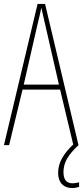

<svg xmlns="http://www.w3.org/2000/svg" viewBox="-20 -734 420 971"><path d="M351 0 284 -281H94L26 0H0L170 -714H208L377 0ZM208 -612Q202 -637 198 -655Q194 -673 189 -695Q185 -673 180.5 -655.5Q176 -638 170 -612L100 -306H278ZM301 136Q301 193 346 193Q355 193 365.5 191Q376 189 380 188V211Q374 213 365 215Q356 217 345 217Q312 217 293 197Q274 177 274 140Q274 99 296.5 61.5Q319 24 357 -9L377 0Q338 36 319.5 68Q301 100 301 136Z"/></svg>

Font: Noto Sans Thai Looped ExtraCondensed Thin
Style: Regular
Weight: 100
Width: 2
Designer: Sasikarn Vongin, Ben Mitchell
Foundry: The Fontpad Ltd
Version: Version 1.001; ttfautohint (v1.8.4.7-5d5b)